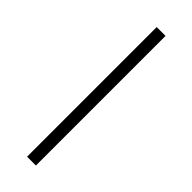

<svg xmlns="http://www.w3.org/2000/svg" viewBox="-190 -542 554 554"><g transform="rotate(45 87.5 -264.5)"><path d="M106 0V-529H70V0Z"/></g></svg>

Font: Noto Sans Telugu ExtraCondensed ExtraLight
Style: Regular
Weight: 200
Width: 2
Designer: Jelle Bosma - Monotype Design Team
Foundry: Monotype Imaging Inc.
Version: Version 2.005